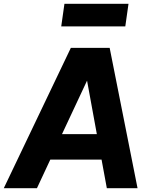

<svg xmlns="http://www.w3.org/2000/svg" viewBox="-47 -999 799 1019"><path d="M618 -859 635 -979H295L278 -859ZM149 0 220 -152H492L520 0H683L535 -745H329L-27 0ZM282 -287 415 -571 467 -287Z"/></svg>

Font: Plus Jakarta Sans ExtraBold
Style: Italic
Weight: 800
Italic angle: -8°
Designer: Gumpita Rahayu
Foundry: Tokotype
Version: Version 2.071;gftools[0.9.30]